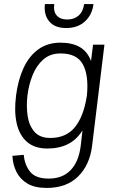

<svg xmlns="http://www.w3.org/2000/svg" viewBox="-20 -720 572 945"><path d="M201 -700H247Q242 -663 259.5 -643.5Q277 -624 311 -624Q345 -624 367 -643.5Q389 -663 394 -700H440Q434 -648 398.5 -615Q363 -582 306 -582Q249 -582 222 -615Q195 -648 201 -700ZM433 0Q421 93 364 149Q307 205 210 205Q151 205 115 183.5Q79 162 61 126Q43 90 41 47L97 42Q101 91 128 125Q155 159 220 159Q287 159 327 118Q367 77 377 0L386 -78Q357 -32 314 -10.5Q271 11 213 11Q150 11 112.5 -22Q75 -55 62 -113.5Q49 -172 59 -249V-250Q69 -327 96 -385.5Q123 -444 168.5 -477Q214 -510 277 -510Q335 -510 372.5 -488.5Q410 -467 428 -420L438 -500H494ZM278 -457Q227 -457 193 -427Q159 -397 140 -349Q121 -301 115 -249Q109 -197 116 -149.5Q123 -102 149.5 -71.5Q176 -41 227 -41Q306 -41 349 -94.5Q392 -148 407 -246L408 -252Q417 -351 387.5 -404Q358 -457 278 -457Z"/></svg>

Font: Haskoy Light
Style: Italic
Weight: 300
Designer: Ertekin Erdin
Foundry: Ertekin Erdin
Version: Version 2.000; ttfautohint (v1.8.4.7-5d5b)